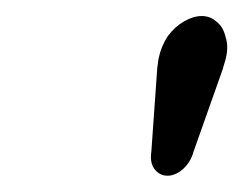

<svg xmlns="http://www.w3.org/2000/svg" viewBox="-20 -779 299 236"><path d="M254.4 -696.3 253.9 -694.3 217.8 -592.3Q214.4 -580.1 205.6 -571.8Q195.8 -563 186 -563Q175.8 -563 169.4 -571.8Q165.5 -577.6 165.5 -585.9Q165.5 -588.9 166 -592.3L173.3 -695.3L174.8 -706.5Q178.2 -722.7 186.5 -734.9Q195.3 -746.6 206.5 -752.9Q217.8 -759.3 228 -759.3Q238.3 -759.3 246.1 -752.4Q254.4 -746.1 257.3 -733.4Q259.3 -727.5 259.3 -720.7Q259.3 -713.9 257.3 -706.1Z"/></svg>

Font: inglobal
Style: Italic
Weight: 400
Italic angle: -12°
Designer: Andrey Kochetov, Denis Davydov, Evgeny Yurtaev
Foundry: inglobal
Version: Version 1.00 September 25, 2014, initial release